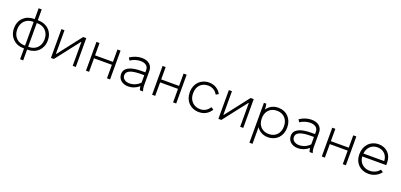

<svg xmlns="http://www.w3.org/2000/svg" viewBox="24 -1889 6801 3258"><g transform="rotate(20 3424.0 -260.0)"><path d="M336 -720V-524C331 -525 329 -525 324 -525C169 -525 59 -418 59 -265V-255C59 -104 170 5 324 5C327 5 332 5 336 4V200H392V4C396 5 399 5 404 5C559 5 669 -104 669 -255V-265C669 -418 559 -525 404 -525C402 -525 397 -525 392 -525V-720ZM117 -265C117 -388 202 -474 323 -474C327 -474 333 -474 336 -473V-47C333 -46 327 -46 323 -46C202 -46 117 -132 117 -255ZM611 -265V-255C611 -132 526 -46 405 -46C400 -46 396 -46 392 -47V-474C397 -474 401 -474 405 -474C526 -474 611 -388 611 -265Z M820 0H873L1207 -430H1213V0H1269V-520H1213L882 -94H876V-520H820Z M1453 0H1509V-244H1832V0H1888V-520H1832V-297H1509V-520H1453Z M2216 7C2286 7 2354 -19 2410 -69C2413 -45 2419 -17 2426 0H2483C2473 -25 2465 -63 2465 -91V-365C2465 -465 2391 -528 2274 -528H2272C2198 -528 2128 -503 2060 -460L2088 -414C2143 -451 2211 -471 2270 -471H2271C2356 -471 2409 -430 2409 -362V-318H2344C2138 -318 2032 -261 2032 -152V-150C2032 -57 2107 7 2216 7ZM2217 -49C2142 -49 2089 -90 2089 -149V-151C2089 -229 2174 -266 2357 -266H2409V-133C2360 -81 2292 -49 2217 -49Z M2647 0H2703V-244H3026V0H3082V-520H3026V-297H2703V-520H2647Z M3488 6H3493C3591 6 3667 -43 3710 -118L3664 -146C3631 -89 3574 -48 3495 -48H3493C3377 -48 3292 -134 3292 -255V-265C3292 -389 3370 -472 3486 -472H3488C3566 -472 3626 -434 3660 -371L3707 -397C3666 -474 3589 -526 3490 -526H3486C3340 -526 3233 -418 3233 -265V-255C3233 -102 3340 6 3488 6Z M3844 0H3897L4231 -430H4237V0H4293V-520H4237L3906 -94H3900V-520H3844Z M4477 200H4533V-101C4575 -35 4648 6 4736 6H4740C4886 6 4992 -102 4992 -256V-264C4992 -418 4886 -526 4740 -526H4736C4648 -526 4575 -485 4533 -419C4531 -455 4526 -497 4520 -520H4477ZM4730 -50C4613 -50 4533 -133 4533 -257V-263C4533 -387 4613 -470 4730 -470H4735C4853 -470 4933 -387 4933 -263V-257C4933 -133 4853 -50 4735 -50Z M5280 7C5350 7 5418 -19 5474 -69C5477 -45 5483 -17 5490 0H5547C5537 -25 5529 -63 5529 -91V-365C5529 -465 5455 -528 5338 -528H5336C5262 -528 5192 -503 5124 -460L5152 -414C5207 -451 5275 -471 5334 -471H5335C5420 -471 5473 -430 5473 -362V-318H5408C5202 -318 5096 -261 5096 -152V-150C5096 -57 5171 7 5280 7ZM5281 -49C5206 -49 5153 -90 5153 -149V-151C5153 -229 5238 -266 5421 -266H5473V-133C5424 -81 5356 -49 5281 -49Z M5711 0H5767V-244H6090V0H6146V-520H6090V-297H5767V-520H5711Z M6551 6C6641 6 6724 -33 6776 -104L6731 -134C6696 -84 6630 -50 6555 -50C6443 -50 6363 -126 6356 -234V-236H6789V-283C6789 -427 6692 -526 6552 -526H6551C6403 -526 6297 -415 6297 -261V-247C6297 -101 6402 6 6551 6ZM6358 -289C6368 -397 6443 -470 6548 -470C6654 -470 6729 -398 6733 -292V-289Z"/></g></svg>

Font: Fixel Display Light
Style: Regular
Weight: 300
Designer: AlfaBravo + MacPaw
Foundry: Kyrylo Tkachov, Marchela Mozhyna, Serhii Makarenko, Maria Weinstein, Zakhar Kryvoshyya
Version: Version 1.211